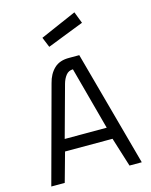

<svg xmlns="http://www.w3.org/2000/svg" viewBox="-136 -1031 877 1117"><g transform="rotate(-15 302.0 -472.0)"><path d="M188 -580Q201 -633 234.5 -665Q268 -697 326 -696H386L576 0H502L447 -176H161L112 0H31ZM178 -247H431L329 -626Q303 -626 287 -606Q271 -586 263 -557ZM423 -944 450 -874 230 -788 205 -849Z"/></g></svg>

Font: Panefresco 400wt
Style: Regular
Weight: 400
Foundry: Campivisivi & Chank Co
Version: Version 1.002